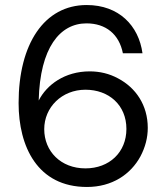

<svg xmlns="http://www.w3.org/2000/svg" viewBox="-20 -732 670 764"><path d="M326 12C426 12 500 -38 539 -110C558 -146 568 -184 568 -223C568 -314 520 -383 450 -420C415 -439 377 -448 337 -448C238 -448 166 -395 134 -332C139 -543 219 -639 324 -639C401 -639 454 -596 469 -520H547C532 -630 453 -712 325 -712C156 -712 54 -557 54 -322C54 -149 129 12 326 12ZM320 -62C222 -62 156 -130 156 -218C156 -305 226 -375 320 -375C413 -375 483 -314 483 -219C483 -126 415 -62 320 -62Z"/></svg>

Font: Rootstock Sans Body
Style: Regular
Weight: 400
Designer: Colophon Foundry, Jonny Pinhorn
Foundry: Colophon Foundry
Version: Version 1.200;FEAKit 1.0